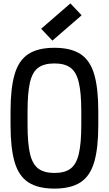

<svg xmlns="http://www.w3.org/2000/svg" viewBox="-20 -1095 640 1129"><path d="M300 14Q203 14 146.5 -23Q90 -60 66 -142Q42 -224 42 -360V-440Q42 -576 66 -658Q90 -740 146.5 -777Q203 -814 300 -814Q397 -814 453.5 -777Q510 -740 534 -658Q558 -576 558 -440V-360Q558 -224 534 -142Q510 -60 453.5 -23Q397 14 300 14ZM300 -78Q361 -78 395 -103.5Q429 -129 443.5 -190.5Q458 -252 458 -360V-440Q458 -548 443.5 -609.5Q429 -671 395 -696.5Q361 -722 300 -722Q239 -722 204.5 -696.5Q170 -671 156 -609.5Q142 -548 142 -440V-360Q142 -252 156.5 -190.5Q171 -129 205.5 -103.5Q240 -78 300 -78ZM288 -856 222 -926 394 -1075 460 -1005Z"/></svg>

Font: Victor Mono Thin
Style: Bold
Weight: 700
Monospace: yes
Version: Version 1.561;gftools[0.9.30]